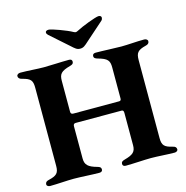

<svg xmlns="http://www.w3.org/2000/svg" viewBox="-121 -962 1043 1078"><g transform="rotate(-15 400.5 -422.5)"><path d="M19 -11C19 -2 29 3 39 3C80 3 136 -2 177 -2C217 -2 281 3 325 3C336 3 343 -2 343 -12C343 -24 336 -28 322 -32C271 -46 254 -62 254 -99V-286C254 -296 258 -302 268 -302H535C544 -302 547 -296 547 -285V-98C547 -60 532 -46 481 -32C467 -28 460 -24 460 -12C460 -2 467 3 478 3C523 3 585 -2 625 -2C665 -2 721 3 762 3C771 3 781 -2 781 -11C781 -23 774 -29 760 -32C714 -43 701 -55 701 -98V-551C701 -593 712 -607 760 -619C774 -622 781 -629 781 -640C781 -649 771 -655 761 -655C715 -655 666 -650 627 -650C587 -650 523 -654 479 -654C467 -654 460 -649 460 -639C460 -627 468 -623 482 -619C536 -604 547 -590 547 -550V-370C547 -359 543 -356 534 -356H270C261 -356 254 -359 254 -370V-550C254 -590 266 -604 320 -619C334 -623 341 -627 341 -639C341 -649 335 -654 323 -654C279 -654 216 -650 177 -650C137 -650 86 -655 40 -655C30 -655 20 -649 20 -640C20 -629 28 -622 42 -619C89 -607 100 -595 100 -551V-97C100 -55 86 -43 40 -32C26 -29 19 -23 19 -11ZM238 -835C238 -830 241 -825 246 -820L351 -727C374 -706 383 -698 401 -698C420 -698 429 -706 452 -727L556 -819C561 -824 563 -830 563 -835C563 -843 557 -848 547 -848C530 -848 446 -816 413 -798C409 -796 405 -794 401 -794C397 -794 394 -796 389 -798C358 -816 272 -847 257 -847C245 -847 238 -843 238 -835Z"/></g></svg>

Font: EB Garamond
Style: Bold
Weight: 700
Designer: Georg Duffner and Octavio Pardo
Foundry: Georg Duffner
Version: Version 1.000;PS 001.000;hotconv 1.0.88;makeotf.lib2.5.64775